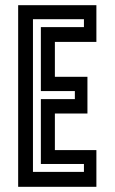

<svg xmlns="http://www.w3.org/2000/svg" viewBox="-20 -720 442 740"><path d="M50 0V-700H351.5V-558.5H191.5V-424H317V-282.5H191.5V-141.5H351.5V0ZM107 -57.5H303.5V-88H137.5V-338H268.5V-369H137.5V-615.5H303.5V-646H107Z"/></svg>

Font: Tourney Condensed SemiBold
Style: Regular
Weight: 600
Width: 3
Designer: Tyler Finck
Foundry: Etcetera Type Co
Version: Version 1.010; ttfautohint (v1.8.3)